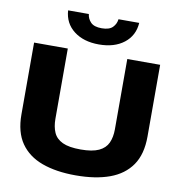

<svg xmlns="http://www.w3.org/2000/svg" viewBox="-99 -1020 1047 1122"><g transform="rotate(10 425.0 -459.0)"><path d="M424 12Q308 12 224.5 -18.5Q141 -49 96 -114Q51 -179 51 -284V-710H251V-293Q251 -246 266 -212Q281 -178 319 -160Q357 -142 427 -142Q496 -142 534.5 -160Q573 -178 588.5 -212Q604 -246 604 -293V-710H799V-284Q799 -179 754 -114Q709 -49 625.5 -18.5Q542 12 424 12ZM425 -765Q334 -765 276.5 -809.5Q219 -854 214 -930H337Q340 -902 360 -881.5Q380 -861 425 -861Q470 -861 490 -881.5Q510 -902 513 -930H636Q631 -854 574 -809.5Q517 -765 425 -765Z"/></g></svg>

Font: Special Gothic Extended Bold
Style: Regular
Weight: 700
Width: 7
Designer: Alistair McCready
Foundry: Monolith
Version: Version 1.000; ttfautohint (v1.8.4.7-5d5b)